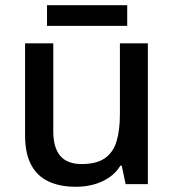

<svg xmlns="http://www.w3.org/2000/svg" viewBox="-20 -705 667 735"><path d="M546 -539V0H461L446 -71H441Q424 -43 397 -25Q370 -7 338 1.5Q306 10 271 10Q209 10 165.5 -10.5Q122 -31 99 -74.5Q76 -118 76 -186V-539H184V-202Q184 -140 210.5 -108.5Q237 -77 293 -77Q349 -77 381 -99Q413 -121 426 -163.5Q439 -206 439 -267V-539ZM467 -685V-606H160V-685Z"/></svg>

Font: Noto Sans Khmer Medium
Style: Regular
Weight: 500
Version: Version 2.003